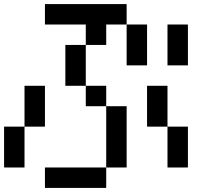

<svg xmlns="http://www.w3.org/2000/svg" viewBox="-20 -920 1040 940"><path d="M0 -100V-300H100V-100ZM900 -100H800V-300H900ZM900 -600H800V-800H900ZM200 0V-100H500V0ZM200 -300H100V-500H200ZM200 -800V-900H600V-800H500V-700H400V-800ZM400 -500H500V-400H400ZM400 -700V-500H300V-700ZM600 -100H500V-400H600ZM600 -600V-800H700V-600ZM800 -300H700V-500H800Z"/></svg>

Font: GalmuriMono9 Regular
Style: Regular
Weight: 400
Designer: Lee Minseo (quiple)
Version: Version 2.399;hotconv 1.1.1;makeotfexe 2.6.0 DEVELOPMENT